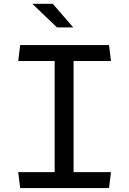

<svg xmlns="http://www.w3.org/2000/svg" viewBox="-20 -960 660 980"><path d="M83 0H536.5L546.5 -81.5H355.5V-648.5H546.5L536.5 -730H83L73 -648.5H259V-81.5H73ZM354 -820 249.5 -940.5H145L271 -820Z"/></svg>

Font: Monaspace Argon
Style: Regular
Weight: 400
Designer: Riley Cran & the Lettermatic Team
Foundry: Lettermatic
Version: Version 1.200 (Monaspace Argon)